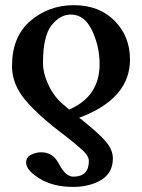

<svg xmlns="http://www.w3.org/2000/svg" viewBox="-20 -465 555 750"><path d="M147.9 -219.2Q147.9 -178.2 170.4 -131.1Q192.9 -84 229 -55.2L250 -37.1Q369.1 -87.9 369.1 -214.8Q369.1 -283.7 339.6 -345.9Q310.1 -408.2 256.8 -408.2Q214.8 -408.2 181.4 -366.2Q147.9 -324.2 147.9 -219.2ZM289.1 -4.9 304.2 5.9H303.2Q368.2 57.6 394.5 89.4Q420.9 121.1 420.9 153.8Q420.9 210 376 237.5Q331.1 265.1 265.1 265.1Q188 265.1 135 232.7Q82 200.2 82 169.9Q82 148.9 101.1 139.4Q120.1 129.9 141.1 129.9Q187 129.9 210 174.8Q235.8 224.6 266.1 225.1Q327.1 225.1 327.1 164.1Q327.1 154.3 320.6 143.1Q314 131.8 295.9 116Q277.8 100.1 270 93.5Q262.2 86.9 233.9 64.9Q129.9 -13.2 78.4 -74.7Q26.9 -136.2 26.9 -207Q26.9 -322.3 98.9 -383.5Q170.9 -444.8 268.1 -444.8Q367.2 -444.8 427.5 -384Q487.8 -323.2 487.8 -232.9Q488.3 -79.1 289.1 -4.9Z"/></svg>

Font: Linux Libertine
Style: Bold
Weight: 700
Designer: Philipp H. Poll
Foundry: Philipp H. Poll
Version: Version 5.0.3